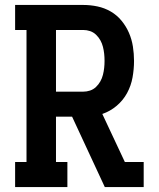

<svg xmlns="http://www.w3.org/2000/svg" viewBox="-20 -755 640 775"><path d="M41 0V-101H87V-634H41V-735H316Q345 -735 373.5 -729Q402 -723 427 -708.5Q452 -694 470.5 -671.5Q489 -649 500.5 -622.5Q512 -596 516.5 -567Q521 -538 521 -509Q521 -476 515 -442.5Q509 -409 493 -379.5Q477 -350 451 -328Q425 -306 393 -295L484 -101H560V0H403L271 -284H206V-101H252V0ZM206 -385H316Q330 -385 343.5 -389.5Q357 -394 367.5 -404Q378 -414 385 -426.5Q392 -439 395.5 -453Q399 -467 400.5 -481Q402 -495 402 -509Q402 -524 400.5 -538Q399 -552 395.5 -566Q392 -580 385 -592.5Q378 -605 367.5 -615Q357 -625 343.5 -629.5Q330 -634 316 -634H206Z"/></svg>

Font: Iosevka Plex Etoile
Style: Bold
Weight: 700
Designer: Belleve Invis
Foundry: Belleve Invis
Version: Version 25.1.1; ttfautohint (v1.8.4)